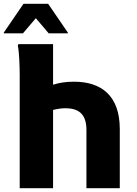

<svg xmlns="http://www.w3.org/2000/svg" viewBox="-28 -993 724 1013"><path d="M161 -897 229 -817H330V-821L226 -973H96L-8 -821V-817H93ZM362 -562C318 -562 283 -556 252 -546V-760H69L66 -752C74 -716 76 -634 76 -594V0H252V-413C272 -418 297 -422 316 -422C383 -422 428 -395 428 -308V0H604V-312C604 -488 507 -562 362 -562Z"/></svg>

Font: Kufam Arabic Latin Roman Bold
Style: Regular
Weight: 700
Designer: Wael Morcos & Artur Schmal
Version: Version 1.200;PS 001.200;hotconv 1.0.88;makeotf.lib2.5.64775